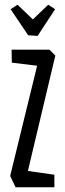

<svg xmlns="http://www.w3.org/2000/svg" viewBox="-20 -792 277 812"><path d="M23 -48 137 -514 30 -527 29 -582H189L214 -557L98 -69L210 -53V0H46ZM99 -643 25 -753 54 -772 119 -710 184 -772 213 -753 139 -640Z"/></svg>

Font: Bahianita
Style: Regular
Weight: 400
Designer: Pablo Cosgaya & Dani Raskovsky
Foundry: Pablo Cosgaya & Dani Raskovsky
Version: Version 1.008